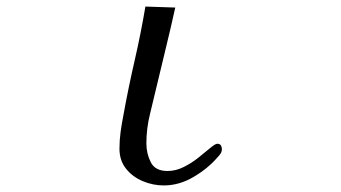

<svg xmlns="http://www.w3.org/2000/svg" viewBox="-20 -562 1040 585"><path d="M656 -108Q656 -100 652 -94Q648 -88 643 -83Q614 -49 570 -23Q526 3 479 3Q446 3 415 -10Q384 -23 364 -48Q344 -73 344 -109Q344 -135 347.5 -160.5Q351 -186 356 -211Q371 -294 390 -376.5Q409 -459 423 -542L514 -539Q501 -480 486.5 -420.5Q472 -361 458 -302Q448 -259 437 -214.5Q426 -170 426 -125Q426 -94 439.5 -67.5Q453 -41 490 -41Q516 -41 540.5 -53.5Q565 -66 585.5 -82.5Q606 -99 621 -111.5Q636 -124 642 -124Q650 -124 653 -119Q656 -114 656 -108Z"/></svg>

Font: Kaisei HarunoUmi
Style: Regular
Weight: 400
Designer: Font-Kai, 金井和夫
Foundry: KAZUO KANAI
Version: Version 5.003